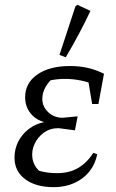

<svg xmlns="http://www.w3.org/2000/svg" viewBox="-20 -766 479 794"><path d="M203 8Q128 8 84 -25Q40 -58 40 -114Q40 -150 55.5 -180.5Q71 -211 99 -232.5Q127 -254 163 -261Q127 -271 105.5 -298.5Q84 -326 84 -364Q84 -423 134.5 -458Q185 -493 270 -493Q307 -493 341.5 -485.5Q376 -478 410 -461L390 -410Q328 -435 271 -439Q214 -443 156 -426L206 -450Q182 -430 168.5 -406.5Q155 -383 155 -357Q155 -325 179.5 -302Q204 -279 239 -279L301 -285L290 -227L222 -236Q187 -236 161.5 -217.5Q136 -199 123 -171Q110 -143 114 -113Q118 -83 141 -60Q174 -50 217 -50Q266 -50 302.5 -71Q339 -92 366 -134L382 -128Q374 -87 349.5 -56.5Q325 -26 287 -9Q249 8 203 8ZM361 -336 340 -461H410L387 -336ZM252 -529 226 -539 292 -740 300 -746 354 -721Q333 -676 307.5 -628Q282 -580 252 -529Z"/></svg>

Font: Piazzolla 24pt
Style: Italic
Weight: 400
Italic angle: -11.3°
Designer: Juan Pablo del Peral
Foundry: Huerta Tipografica
Version: Version 2.005